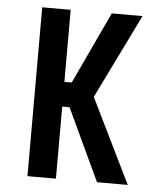

<svg xmlns="http://www.w3.org/2000/svg" viewBox="-50 -714 650 759"><g transform="rotate(5 275.0 -335.0)"><path d="M87 0V-670H200V-384H229L363 -670H485L321 -335L485 0H363L229 -286H200V0Z"/></g></svg>

Font: Lode
Style: Bold
Weight: 700
Monospace: yes
Designer: Belleve Invis
Foundry: Belleve Invis
Version: Version 29.2.0; ttfautohint (v1.8.3)